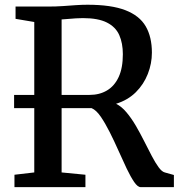

<svg xmlns="http://www.w3.org/2000/svg" viewBox="-20 -770 741 790"><path d="M39.5 0V-51L121 -60.5V-679.5L44 -692.5V-743H176.5Q210.5 -743 239 -745Q267.5 -747 292.2 -748.8Q317 -750.5 340 -750.5Q438 -750.5 496 -728Q554 -705.5 579.5 -661.8Q605 -618 605 -553.5Q605 -508.5 588.2 -465.8Q571.5 -423 538.8 -390.5Q506 -358 457.5 -343Q480 -332 500.2 -308Q520.5 -284 538.8 -252.8Q557 -221.5 573.2 -189.2Q589.5 -157 604.2 -128.8Q619 -100.5 632.5 -82Q646 -63.5 658 -60.5L695.5 -50V0H559Q546.5 0 532 -21.2Q517.5 -42.5 501.2 -76.5Q485 -110.5 467.5 -150Q450 -189.5 431.5 -226.2Q413 -263 394.5 -290Q376 -317 357 -325H38V-379.5H348.5Q389.5 -379.5 420.2 -397.8Q451 -416 468.2 -453Q485.5 -490 485.5 -547Q485.5 -592 470.8 -625.5Q456 -659 420 -677.2Q384 -695.5 321 -695.5Q307 -695.5 292 -694.5Q277 -693.5 262.2 -692.2Q247.5 -691 233.5 -690V-60.5L331.5 -51V0Z"/></svg>

Font: Merriweather Medium
Style: Regular
Weight: 500
Version: Version 2.100